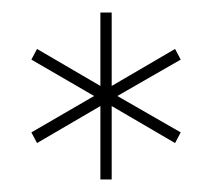

<svg xmlns="http://www.w3.org/2000/svg" viewBox="-20 -743 338 306"><path d="M140 -723H158V-606L259 -665L268 -648L167 -590L268 -532L259 -515L158 -574V-457H140V-574L39 -515L30 -532L130 -590L30 -648L39 -665L140 -606Z"/></svg>

Font: Alexandria Thin
Style: Regular
Weight: 250
Designer: Mohamed Gaber
Foundry: Kief Type Foundry
Version: Version 5.100